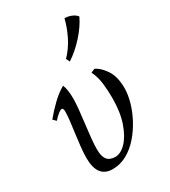

<svg xmlns="http://www.w3.org/2000/svg" viewBox="-184 -824 821 929"><g transform="rotate(-30 226.0 -359.5)"><path d="M332 -450Q359 -439 385.5 -400.5Q412 -362 412 -297Q412 -262 400.5 -220.5Q389 -179 367 -137.5Q345 -96 315 -61.5Q285 -27 247.5 -6Q210 15 167 15Q83 15 83 -95Q83 -121 86.5 -155Q90 -189 95 -225Q100 -261 103.5 -291.5Q107 -322 107 -341Q107 -361 98 -361Q84 -361 49 -323L33 -339Q59 -371 92.5 -403.5Q126 -436 160 -455Q166 -442 169 -421.5Q172 -401 172 -376Q172 -354 168.5 -318Q165 -282 160 -242.5Q155 -203 151.5 -167.5Q148 -132 148 -109Q148 -75 156.5 -58Q165 -41 179 -35.5Q193 -30 207 -30Q238 -30 267.5 -60.5Q297 -91 317 -148Q337 -205 337 -285Q337 -326 332.5 -365.5Q328 -405 311 -441ZM329 -734Q346 -735 365.5 -727.5Q385 -720 396 -706Q375 -661 333.5 -615Q292 -569 247 -540L237 -560Q273 -597 296 -644Q319 -691 329 -734Z"/></g></svg>

Font: Bona Nova
Style: Italic
Weight: 400
Italic angle: -4°
Designer: Mateusz Machalski
Foundry: Capitalics
Version: Version 4.001; ttfautohint (v1.8.3)